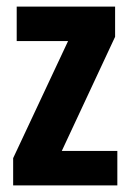

<svg xmlns="http://www.w3.org/2000/svg" viewBox="-20 -564 397 584"><path d="M336.9 0H20V-83L187 -439H30.8V-543.9H330.1V-452.1L168 -105H336.9Z"/></svg>

Font: TypoPRO Open Sans Condensed
Style: Bold
Weight: 700
Width: 3
Foundry: Ascender Corporation
Version: Version 1.11